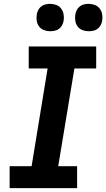

<svg xmlns="http://www.w3.org/2000/svg" viewBox="-20 -976 552 996"><path d="M30 0V-114H144L227 -621H129V-735H479V-621H366L282 -114H380V0ZM440 -814Q423 -814 407.5 -820Q392 -826 382.5 -839Q373 -852 370.5 -868.5Q368 -885 371 -902Q373 -914 379 -925Q385 -936 395 -943.5Q405 -951 417 -953.5Q429 -956 440 -956Q457 -956 472.5 -950Q488 -944 497.5 -931Q507 -918 510 -901.5Q513 -885 510 -868Q508 -856 502 -845Q496 -834 486 -826.5Q476 -819 464 -816.5Q452 -814 440 -814ZM240 -814Q223 -814 207.5 -820Q192 -826 182.5 -839Q173 -852 170.5 -868.5Q168 -885 171 -902Q173 -914 179 -925Q185 -936 195 -943.5Q205 -951 217 -953.5Q229 -956 240 -956Q257 -956 272.5 -950Q288 -944 297.5 -931Q307 -918 310 -901.5Q313 -885 310 -868Q308 -856 302 -845Q296 -834 286 -826.5Q276 -819 264 -816.5Q252 -814 240 -814Z"/></svg>

Font: Iosevka Slab Heavy Oblique
Style: Regular
Weight: 900
Italic angle: -9°
Monospace: yes
Designer: Belleve Invis
Foundry: Belleve Invis
Version: Version 11.1.1; ttfautohint (v1.8.3)